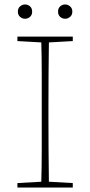

<svg xmlns="http://www.w3.org/2000/svg" viewBox="-20 -840 404 860"><path d="M92 -756Q80 -756 70 -764.5Q60 -773 60 -788Q60 -803 70 -811.5Q80 -820 92 -820Q105 -820 114.5 -811.5Q124 -803 124 -788Q124 -773 114.5 -764.5Q105 -756 92 -756ZM272 -756Q259 -756 249.5 -764.5Q240 -773 240 -788Q240 -803 249.5 -811.5Q259 -820 272 -820Q284 -820 294 -811.5Q304 -803 304 -788Q304 -773 294 -764.5Q284 -756 272 -756ZM58 -656V-676H306V-656L199 -650Q198 -580 197.5 -509Q197 -438 197 -367V-310Q197 -239 197.5 -168Q198 -97 199 -26L306 -20V0H58V-20L165 -26Q167 -97 167 -168Q167 -239 167 -310V-367Q167 -438 167 -509Q167 -580 165 -650Z"/></svg>

Font: Source Serif 4 ExtraLight
Style: Regular
Weight: 200
Designer: Frank Grießhammer
Foundry: Adobe
Version: Version 4.005;hotconv 1.1.0;makeotfexe 2.6.0